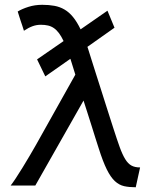

<svg xmlns="http://www.w3.org/2000/svg" viewBox="-20 -772 627 799"><path d="M343.8 -577.1 348.1 -564Q353.5 -546.9 361.6 -521Q369.6 -495.1 379.4 -464.8Q389.2 -434.6 399.4 -402.1Q409.7 -369.6 419.4 -339.1Q429.2 -308.6 437.5 -282.5Q445.8 -256.3 451.7 -238.3Q466.8 -191.4 478 -160.2Q489.3 -128.9 501 -109.9Q512.7 -90.8 527.1 -83Q541.5 -75.2 563 -75.2L544.9 7.3Q517.6 7.3 496.6 2.7Q475.6 -2 458 -18.3Q440.4 -34.7 424.3 -67.1Q408.2 -99.6 390.6 -155.3Q384.8 -173.3 377.4 -196.5Q370.1 -219.7 362.1 -245.4Q354 -271 345.2 -298.6Q336.4 -326.2 327.6 -353.5L127 0H24.4Q32.2 -9.8 45.9 -30.5Q59.6 -51.3 74.7 -75.9Q89.8 -100.6 104.5 -125.5Q119.1 -150.4 129.4 -168.5L293.5 -461.4L278.3 -510.3L272.9 -527.3L168.5 -454.1L134.3 -524.9L244.6 -601.1Q235.4 -620.6 225.6 -633.8Q215.8 -647 204.6 -654.8Q193.4 -662.6 179.9 -665.8Q166.5 -668.9 149.9 -668.9Q131.8 -668.9 115.2 -662.8Q98.6 -656.7 79.6 -644Q75.7 -656.7 72.3 -666.7Q68.8 -676.8 65.9 -685.5L60.1 -703.6Q57.1 -712.9 53.7 -724.1Q71.3 -734.9 98.1 -743.4Q125 -752 155.8 -752Q183.6 -752 206.3 -747.8Q229 -743.7 248.3 -732.4Q267.6 -721.2 283.9 -701.2Q300.3 -681.2 315.4 -649.9L427.2 -727.5L456.5 -656.7Z"/></svg>

Font: Andika
Style: Regular
Weight: 400
Designer: Victor Gaultney, Annie Olsen, Julie Remington, Don Collingsworth, Eric Hays
Foundry: SIL International
Version: Version 1.001